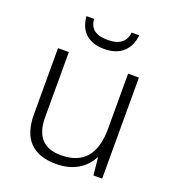

<svg xmlns="http://www.w3.org/2000/svg" viewBox="-134 -834 864 950"><g transform="rotate(20 298.0 -359.5)"><path d="M437 -729H397C391 -677 356 -654 298 -654C237 -654 204 -675 199 -729H159C165 -652 211 -606 297 -606C381 -606 429 -653 437 -729ZM507 -532H450V-242C450 -107 392 -39 275 -39C185 -39 138 -87 138 -189V-532H81V-184C81 -53 145 10 268 10C359 10 420 -33 449 -91H452L461 0H507Z"/></g></svg>

Font: Noto Sans Meetei Mayek Light
Style: Regular
Weight: 300
Designer: Monotype Design Team and Neelakash Kshetrimayum
Foundry: Monotype Imaging Inc.
Version: Version 2.002